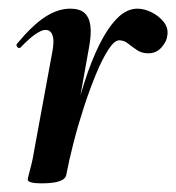

<svg xmlns="http://www.w3.org/2000/svg" viewBox="-20 -415 407 443"><path d="M133 -12 123 -13Q133 -66 146 -120.5Q159 -175 174.5 -224Q190 -273 209 -311.5Q228 -350 250 -372.5Q272 -395 297 -395Q313 -395 330 -386.5Q347 -378 358 -364Q369 -350 366 -333Q365 -320 353 -306Q341 -292 322 -292Q307 -292 296 -299.5Q285 -307 275.5 -314.5Q266 -322 255 -322Q244 -322 230 -300.5Q216 -279 201.5 -244Q187 -209 173.5 -167.5Q160 -126 149.5 -85Q139 -44 133 -12ZM77 8Q58 8 51 5.5Q44 3 44 0Q44 -4 50 -26Q56 -48 60 -74L101 -297Q104 -314 103 -324.5Q102 -335 97.5 -340.5Q93 -346 85 -346Q76 -346 61.5 -336Q47 -326 28 -306Q24 -302 20 -306.5Q16 -311 20 -315Q56 -358 85 -376.5Q114 -395 142 -395Q164 -395 175 -385Q186 -375 188.5 -356Q191 -337 186 -309L133 -12Q130 8 77 8Z"/></svg>

Font: Cormorant Infant Light
Style: Italic
Weight: 300
Italic angle: -10°
Designer: Christian Thalmann (Catharsis Fonts)
Foundry: Catharsis Fonts
Version: Version 4.001